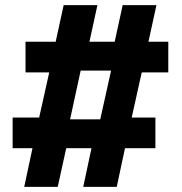

<svg xmlns="http://www.w3.org/2000/svg" viewBox="-20 -725 705 745"><path d="M74 0 106 -150H29V-269H132L171 -444H79V-563H196L227 -705H358L327 -563H425L456 -705H587L556 -563H633V-444H530L491 -269H583V-150H465L433 0H303L335 -150H237L204 0ZM252 -262H369L411 -451H293Z"/></svg>

Font: Nunito Sans 7pt SemiExpanded Black
Style: Regular
Weight: 900
Width: 6
Designer: Vernon Adams
Foundry: Vernon Adams
Version: Version 3.101;gftools[0.9.27]